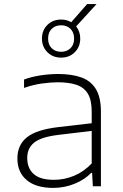

<svg xmlns="http://www.w3.org/2000/svg" viewBox="-20 -910 600 938"><path d="M239.5 8Q156 8 110.5 -30.2Q65 -68.5 65 -135.5Q65 -202 111.5 -239.2Q158 -276.5 264.5 -289L428 -308V-364.5Q428 -422 408.8 -453Q389.5 -484 352.5 -496Q315.5 -508 262.5 -508Q227.5 -508 184.5 -502Q141.5 -496 97.5 -480.5V-521.5Q133.5 -535 178 -541.8Q222.5 -548.5 264 -548.5Q330.5 -548.5 377.2 -531.8Q424 -515 448.5 -474.8Q473 -434.5 473 -364.5V0H433.5L430 -65.5H425.5Q395 -33 345 -12.5Q295 8 239.5 8ZM113 -138Q113 -88.5 144.5 -60Q176 -31.5 243.5 -31.5Q295 -31.5 342.5 -51.5Q390 -71.5 428 -111.5V-270.5L265 -251Q182 -241 147.5 -213.8Q113 -186.5 113 -138ZM278.5 -628.5Q238 -628.5 211.5 -655Q185 -681.5 185 -721.5Q185 -762 211.5 -788.2Q238 -814.5 278.5 -814.5Q306 -814.5 328 -801.5L405.5 -890H451.5L352 -781Q372 -756 372 -721.5Q372 -681.5 345.5 -655Q319 -628.5 278.5 -628.5ZM278.5 -657Q306.5 -657 324.2 -674.2Q342 -691.5 342 -721.5Q342 -752 324.2 -769.2Q306.5 -786.5 278.5 -786.5Q250.5 -786.5 232.8 -769.2Q215 -752 215 -721.5Q215 -691.5 232.8 -674.2Q250.5 -657 278.5 -657Z"/></svg>

Font: Encode Sans Expanded ExtraLight
Style: Regular
Weight: 200
Width: 7
Designer: Multiple Designers
Foundry: Impallari Type
Version: Version 3.000; ttfautohint (v1.8.3) -l 8 -r 50 -G 200 -x 14 